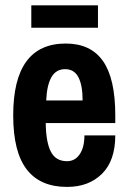

<svg xmlns="http://www.w3.org/2000/svg" viewBox="-20 -701 492 733"><path d="M99.5 -680.7H354V-595.1H99.5ZM231.1 -534.8Q326.2 -534.8 373.2 -467.9Q420.1 -401 420.1 -260.6V-231.1H154.6Q155.5 -158.1 174.2 -121.9Q192.9 -85.6 235.9 -85.6Q266.3 -85.6 284.3 -112.1Q302.3 -138.6 302.3 -184.2H420.1Q420.1 -87.7 369.5 -37.6Q318.9 12.6 235.9 12.6Q133.4 12.6 81.9 -54.3Q30.4 -121.2 30.4 -260.6Q30.4 -534.8 231.1 -534.8ZM156.4 -317.5H295.4Q295.4 -375.3 279.3 -406.2Q263.2 -437 228.7 -437Q194.2 -437 176.6 -406.8Q159 -376.6 156.4 -317.5Z"/></svg>

Font: Puralecka Narrow
Style: Bold
Weight: 700
Designer: Hector Gatti, Marcela Romero, Pablo Cosgaya and Nicolas Silva
Version: Version 1.004;PS 001.004;hotconv 1.0.70;makeotf.lib2.5.58329